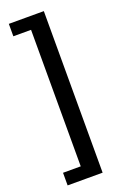

<svg xmlns="http://www.w3.org/2000/svg" viewBox="-151 -671 554 866"><g transform="rotate(-20 126.5 -237.5)"><path d="M99.6 -625H14.6V-565.4H99.6V-349.6V89.8H14.6V150.4H99.6H182.6V-625H152.3Z"/></g></svg>

Font: Helmet
Style: Regular
Weight: 400
Designer: Carl Enlund
Version: 1.0